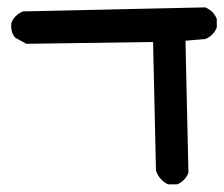

<svg xmlns="http://www.w3.org/2000/svg" viewBox="-20 -388 602 515"><path d="M429.7 106Q407.2 94.2 398.9 71.3L398.4 70.3V69.3L390.6 -275.4L52.7 -270.5H51.3L49.8 -271L21.5 -286.6L20.5 -287.6L20 -288.1Q7.3 -302.7 10.7 -327.1V-327.6L11.2 -328.6Q20 -348.1 40.5 -356.9L41.5 -357.4H43L529.3 -368.2H530.3L531.7 -367.7Q552.2 -358.9 561 -338.4L561.5 -336.9V-335.9V-315.4V-314.5L561 -313Q552.2 -292.5 531.7 -283.7L530.8 -283.2H529.8L477.5 -278.8L485.4 74.2V75.2L484.9 76.7Q476.1 97.2 456.5 106L455.6 106.4H454.1H432.6H431.2Z"/></svg>

Font: NaikaiFont
Style: SemiBold
Weight: 600
Version: Version 1.89